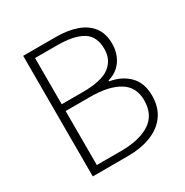

<svg xmlns="http://www.w3.org/2000/svg" viewBox="-167 -866 970 1004"><g transform="rotate(-30 318.5 -364.0)"><path d="M108 0V-728H304Q377 -728 430.5 -709Q484 -690 513.5 -651Q543 -612 543 -551Q543 -513 530 -481Q517 -449 492.5 -426.5Q468 -404 430 -393V-388Q501 -376 544.5 -332Q588 -288 588 -212Q588 -142 554.5 -95Q521 -48 460.5 -24Q400 0 317 0ZM156 -408H283Q397 -408 445.5 -445Q494 -482 494 -547Q494 -624 442 -655.5Q390 -687 289 -687H156ZM156 -41H304Q413 -41 476.5 -82Q540 -123 540 -211Q540 -291 478 -329Q416 -367 304 -367H156Z"/></g></svg>

Font: Noto Sans JP ExtraLight
Style: Regular
Weight: 250
Designer: Ryoko NISHIZUKA  (kana, bopomofo & ideographs); Paul D. Hunt (Latin, Greek & Cyrillic); Sandoll Communications , Soo-you
Foundry: Adobe
Version: Version 2.004-H2;hotconv 1.0.118;makeotfexe 2.5.65603